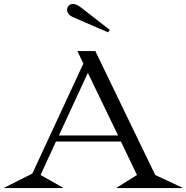

<svg xmlns="http://www.w3.org/2000/svg" viewBox="-70 -961 952 981"><path d="M137.2 -66.9 252 -2V0H-49.8V-1L95.2 -74.2L356 -636.2L325.2 -700.2H417L723.1 -66.9L861.8 -2V0H525.9V-2L629.9 -66.9L547.9 -237.8H215.8ZM231 -269H533.2L378.9 -588.9ZM272.9 -911.1Q272.9 -922.9 281 -931.9Q289.1 -940.9 304.2 -940.9Q320.3 -940.9 346.2 -920.9L491.2 -808.1L481.9 -795.9L308.1 -871.1Q272.9 -885.7 272.9 -911.1Z"/></svg>

Font: Messapia
Style: Regular
Weight: 400
Designer: Luca Marsano
Foundry: Collletttivo
Version: Version 1.000;FEAKit 1.0